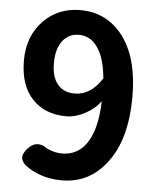

<svg xmlns="http://www.w3.org/2000/svg" viewBox="-53 -781 682 841"><g transform="rotate(5 287.5 -361.0)"><path d="M249 13.7Q157.2 13.7 87.9 -37.1Q68.4 -54.7 68.4 -72.3Q68.4 -87.9 85.9 -109.4Q126 -155.3 174.8 -119.1Q208 -103.5 240.2 -103.5Q306.6 -103.5 345.7 -157.2Q390.6 -218.8 394.5 -346.7Q367.2 -310.5 325.2 -289.1Q284.2 -267.6 246.1 -267.6Q152.3 -267.6 97.7 -324.2Q39.1 -383.8 39.1 -495.1Q39.1 -603.5 106.4 -671.9Q170.9 -736.3 266.6 -736.3Q377.9 -736.3 448.2 -651.4Q526.4 -555.7 526.4 -377.9Q526.4 -184.6 441.4 -80.1Q367.2 13.7 249 13.7ZM273.4 -370.1Q343.8 -370.1 392.6 -447.3Q383.8 -542 348.6 -586.9Q318.4 -627.9 268.6 -627.9Q226.6 -627.9 199.2 -594.7Q170.9 -558.6 170.9 -495.1Q170.9 -432.6 199.2 -400.4Q225.6 -370.1 273.4 -370.1Z"/></g></svg>

Font: Bpmf GenSen Rounded B
Style: B
Weight: 700
Foundry: But Ko
Version: Version 1.320